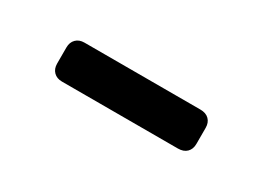

<svg xmlns="http://www.w3.org/2000/svg" viewBox="-19 -814 439 320"><g transform="rotate(30 200.0 -654.5)"><path d="M88 -617Q78 -617 72 -623Q66 -629 66 -639V-670Q66 -680 72 -686Q78 -692 88 -692H311Q322 -692 328 -686Q334 -680 334 -670V-639Q334 -629 328 -623Q322 -617 311 -617Z"/></g></svg>

Font: DVN-Rubik
Style: Regular
Weight: 400
Designer: Hubert and Fischer
Foundry: Hubert & Fischer
Version: Version 2.102